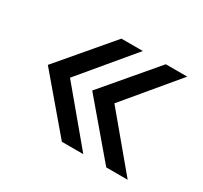

<svg xmlns="http://www.w3.org/2000/svg" viewBox="-104 -672 786 743"><g transform="rotate(30 289.0 -300.5)"><path d="M244.6 -70.3 48.8 -300.8 244.6 -531.2H340.3L147.9 -300.8L340.3 -70.3ZM442.9 -70.3 247.1 -300.8 442.9 -531.2H538.6L346.2 -300.8L538.6 -70.3Z"/></g></svg>

Font: Inter
Style: Regular
Weight: 400
Designer: Rasmus Andersson
Foundry: rsms
Version: Version 4.000;git-8c9346024